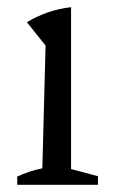

<svg xmlns="http://www.w3.org/2000/svg" viewBox="-20 -515 316 535"><path d="M28 0V-23Q43 -30 60.5 -36Q78 -42 98 -46L107 -388L55 -453Q83 -470 113.5 -480.5Q144 -491 178 -495V-44L253 -24V0Z"/></svg>

Font: Piazzolla 24pt
Style: Regular
Weight: 400
Designer: Juan Pablo del Peral
Foundry: Huerta Tipografica
Version: Version 2.005